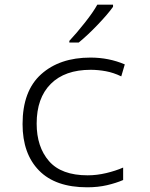

<svg xmlns="http://www.w3.org/2000/svg" viewBox="-20 -787 640 817"><path d="M315 -606Q353 -637 396 -682Q439 -727 461 -758V-767H394Q377 -736 341.5 -691Q306 -646 275 -613V-606ZM504 -21V-74Q472 -60 432 -50.5Q392 -41 353 -41Q241 -41 188.5 -101.5Q136 -162 136 -261Q136 -370 196 -430Q256 -490 366 -490Q397 -490 430 -484Q463 -478 496 -462L511 -513Q443 -542 365 -542Q234 -542 155 -471Q76 -400 76 -259Q76 -133 146 -61.5Q216 10 351 10Q397 10 435.5 1Q474 -8 504 -21Z"/></svg>

Font: Noto Sans Mono UI Light
Style: Regular
Weight: 300
Designer: Monotype Design team
Foundry: Monotype Imaging Inc.
Version: 1.000